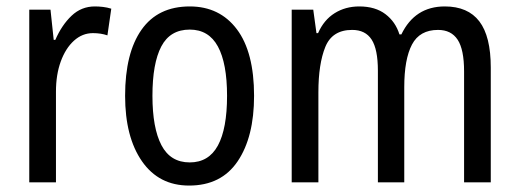

<svg xmlns="http://www.w3.org/2000/svg" viewBox="-20 -567 1614 597"><path d="M275 -547Q287 -547 300 -545.5Q313 -544 326 -540L314 -457Q294 -464 269 -464Q236 -464 210 -440.5Q184 -417 169 -376Q154 -335 154 -282V0H71V-537H137L147 -443H152Q172 -489 202.5 -518Q233 -547 275 -547Z M770 -269Q770 -141 719 -65.5Q668 10 568 10Q474 10 421.5 -65.5Q369 -141 369 -269Q369 -402 420 -474.5Q471 -547 570 -547Q663 -547 716.5 -476Q770 -405 770 -269ZM454 -269Q454 -169 482 -115.5Q510 -62 570 -62Q629 -62 657.5 -114.5Q686 -167 686 -269Q686 -370 657.5 -422.5Q629 -475 570 -475Q509 -475 481.5 -422.5Q454 -370 454 -269Z M1363 -547Q1435 -547 1470.5 -500.5Q1506 -454 1506 -357V0H1423V-345Q1423 -413 1403 -443.5Q1383 -474 1342 -474Q1285 -474 1261 -428.5Q1237 -383 1237 -296V0H1155V-347Q1155 -414 1135.5 -444Q1116 -474 1075 -474Q1013 -474 991.5 -421Q970 -368 970 -280V0H887V-537H954L964 -464H969Q987 -505 1020.5 -526Q1054 -547 1097 -547Q1147 -547 1178.5 -523Q1210 -499 1222 -460H1228Q1270 -547 1363 -547Z"/></svg>

Font: Noto Sans Ethiopic Cond
Style: Regular
Weight: 400
Width: 3
Designer: Monotype Design Team
Foundry: Monotype Imaging Inc.
Version: Version 2.102; ttfautohint (v1.8.4.7-5d5b)